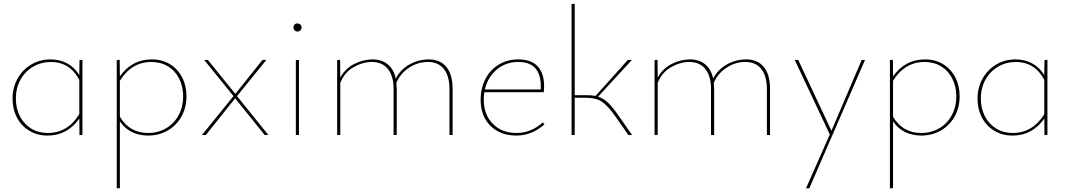

<svg xmlns="http://www.w3.org/2000/svg" viewBox="-20 -732 5792 1041"><path d="M427 -408V-1L411 1L410 -89Q345 3 238 3Q182 3 139 -23Q96 -49 72 -94.5Q48 -140 48 -197Q48 -257 75.5 -306Q103 -355 150 -382.5Q197 -410 254 -410Q303 -410 343 -389Q383 -368 410 -325L411 -406ZM410 -113V-299Q385 -347 346 -371.5Q307 -396 256 -396Q203 -396 159.5 -370.5Q116 -345 91 -300Q66 -255 66 -198Q66 -144 88 -101.5Q110 -59 149 -35Q188 -11 239 -11Q347 -11 410 -113Z M991 -210Q991 -149 964 -100.5Q937 -52 889.5 -24.5Q842 3 783 3Q735 3 695.5 -16Q656 -35 630 -74V288L613 289V-406L629 -408L630 -318Q695 -410 803 -410Q859 -410 901.5 -384Q944 -358 967.5 -312.5Q991 -267 991 -210ZM973 -209Q973 -263 951.5 -305.5Q930 -348 891 -372Q852 -396 801 -396Q693 -396 630 -294V-99Q655 -56 693.5 -33.5Q732 -11 782 -11Q837 -11 880.5 -36.5Q924 -62 948.5 -107.5Q973 -153 973 -209Z M1246 -211 1087 -407H1107L1256 -223L1403 -407H1424L1265 -211L1435 0H1415L1255 -199L1096 0H1075Z M1571 -583Q1571 -593 1577 -599Q1583 -605 1593 -605Q1602 -605 1608.5 -599Q1615 -593 1615 -583Q1615 -574 1608.5 -567.5Q1602 -561 1593 -561Q1583 -561 1577 -567.5Q1571 -574 1571 -583ZM1584 -406 1601 -407V0H1584Z M2434 -251V0H2417V-249Q2417 -319 2387 -357.5Q2357 -396 2300 -396Q2245 -396 2198 -365Q2151 -334 2129 -283Q2131 -263 2131 -251V0H2114V-249Q2114 -319 2083.5 -357.5Q2053 -396 1996 -396Q1947 -396 1897.5 -368Q1848 -340 1825 -283V0H1808V-406L1824 -408L1825 -311Q1852 -361 1901.5 -385.5Q1951 -410 2000 -410Q2050 -410 2082.5 -383Q2115 -356 2126 -306Q2149 -353 2198.5 -381.5Q2248 -410 2305 -410Q2367 -410 2400.5 -368.5Q2434 -327 2434 -251Z M2932 -58Q2864 3 2780 3Q2692 3 2639 -50Q2586 -103 2586 -190Q2586 -255 2612.5 -305Q2639 -355 2685.5 -382.5Q2732 -410 2789 -410Q2861 -410 2895.5 -372Q2930 -334 2930 -266Q2930 -242 2928 -232H2606Q2603 -213 2603 -191Q2603 -110 2652 -60.5Q2701 -11 2781 -11Q2859 -11 2923 -68ZM2609 -247H2912V-265Q2912 -396 2790 -396Q2723 -396 2674 -355.5Q2625 -315 2609 -247Z M3407 0H3387L3318 -99Q3276 -159 3243.5 -180.5Q3211 -202 3157 -202H3096V0H3079V-710L3096 -712V-216H3160Q3189 -216 3209 -212L3384 -407H3406L3223 -208Q3253 -198 3277.5 -174.5Q3302 -151 3333 -106Z M4155 -251V0H4138V-249Q4138 -319 4108 -357.5Q4078 -396 4021 -396Q3966 -396 3919 -365Q3872 -334 3850 -283Q3852 -263 3852 -251V0H3835V-249Q3835 -319 3804.5 -357.5Q3774 -396 3717 -396Q3668 -396 3618.5 -368Q3569 -340 3546 -283V0H3529V-406L3545 -408L3546 -311Q3573 -361 3622.5 -385.5Q3672 -410 3721 -410Q3771 -410 3803.5 -383Q3836 -356 3847 -306Q3870 -353 3919.5 -381.5Q3969 -410 4026 -410Q4088 -410 4121.5 -368.5Q4155 -327 4155 -251Z M4670 -407 4368 289H4350L4479 -3L4289 -407H4308L4488 -23L4652 -407Z M5183 -210Q5183 -149 5156 -100.5Q5129 -52 5081.5 -24.5Q5034 3 4975 3Q4927 3 4887.5 -16Q4848 -35 4822 -74V288L4805 289V-406L4821 -408L4822 -318Q4887 -410 4995 -410Q5051 -410 5093.5 -384Q5136 -358 5159.5 -312.5Q5183 -267 5183 -210ZM5165 -209Q5165 -263 5143.5 -305.5Q5122 -348 5083 -372Q5044 -396 4993 -396Q4885 -396 4822 -294V-99Q4847 -56 4885.5 -33.5Q4924 -11 4974 -11Q5029 -11 5072.5 -36.5Q5116 -62 5140.5 -107.5Q5165 -153 5165 -209Z M5659 -408V-1L5643 1L5642 -89Q5577 3 5470 3Q5414 3 5371 -23Q5328 -49 5304 -94.5Q5280 -140 5280 -197Q5280 -257 5307.5 -306Q5335 -355 5382 -382.5Q5429 -410 5486 -410Q5535 -410 5575 -389Q5615 -368 5642 -325L5643 -406ZM5642 -113V-299Q5617 -347 5578 -371.5Q5539 -396 5488 -396Q5435 -396 5391.5 -370.5Q5348 -345 5323 -300Q5298 -255 5298 -198Q5298 -144 5320 -101.5Q5342 -59 5381 -35Q5420 -11 5471 -11Q5579 -11 5642 -113Z"/></svg>

Font: Ysabeau Infant Thin
Style: Regular
Weight: 200
Designer: Christian Thalmann (Catharsis Fonts)
Version: Version 0.003